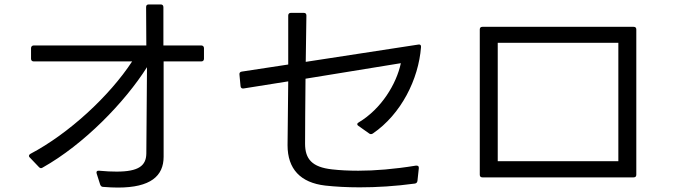

<svg xmlns="http://www.w3.org/2000/svg" viewBox="-20 -824 3040 866"><path d="M120 -559C120 -551 125 -547 132 -547H576C474 -391 290 -221 117 -130C110 -126 108 -119 115 -113L156 -70C161 -65 166 -64 172 -68C359 -173 543 -363 643 -521L640 -131C639 -77 606 -50 506 -50C483 -50 457 -51 427 -54C418 -55 413 -50 416 -41L432 9C435 16 439 19 446 19C470 21 492 22 512 22C659 22 718 -30 718 -117V-547H888C895 -547 900 -551 900 -559V-607C900 -614 895 -619 888 -619H717V-792C717 -800 712 -804 705 -804H651C643 -804 639 -800 639 -792L640 -619H132C125 -619 120 -614 120 -607Z M1645 -222C1650 -218 1656 -218 1662 -222C1789 -309 1868 -466 1879 -612C1880 -620 1875 -625 1867 -623C1801 -613 1576 -578 1359 -545C1360 -612 1361 -683 1362 -754C1362 -762 1358 -766 1350 -766H1292C1285 -766 1280 -762 1280 -754C1280 -692 1280 -614 1280 -533C1204 -521 1131 -510 1070 -501C1063 -500 1059 -495 1060 -488L1065 -435C1066 -427 1071 -424 1079 -425L1280 -457C1279 -350 1278 -245 1277 -169C1277 -62 1335 0 1447 13C1492 18 1545 21 1602 21C1679 21 1763 16 1851 4C1858 3 1862 -1 1863 -9L1869 -65C1870 -74 1865 -78 1856 -77C1758 -61 1671 -54 1596 -54C1552 -54 1513 -56 1478 -60C1387 -70 1356 -107 1356 -176C1356 -251 1357 -354 1358 -469L1788 -539C1768 -445 1700 -333 1598 -272C1590 -268 1589 -261 1597 -256Z M2144 -36C2144 -28 2148 -24 2156 -24H2838C2846 -24 2850 -28 2850 -36V-691C2850 -699 2846 -703 2838 -703H2156C2148 -703 2144 -699 2144 -691ZM2225 -97V-631H2769V-97Z"/></svg>

Font: LINE Seed JP App_OTF Regular
Style: Regular
Weight: 400
Designer: LY Corporation & Fontrix & Fontworks
Version: Version 1.002